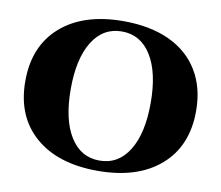

<svg xmlns="http://www.w3.org/2000/svg" viewBox="-80 -810 1059 920"><g transform="rotate(10 450.0 -350.0)"><path d="M450 -714Q579 -714 672.5 -671Q766 -628 816 -545.5Q866 -463 866 -350Q866 -179 755 -82.5Q644 14 450 14Q256 14 145.5 -82.5Q35 -179 35 -350Q35 -521 145.5 -617.5Q256 -714 450 -714ZM307.5 -119Q359 -36 450.5 -36Q542 -36 593.5 -119Q645 -202 645 -350Q645 -498 593.5 -581Q542 -664 450.5 -664Q359 -664 307.5 -581Q256 -498 256 -350Q256 -202 307.5 -119Z"/></g></svg>

Font: Cinzel Decorative Black
Style: Regular
Weight: 900
Designer: Natanael Gama
Version: Version 1.002;PS 001.002;hotconv 1.0.56;makeotf.lib2.0.21325